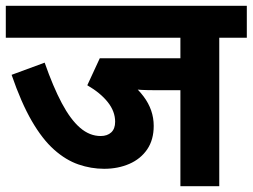

<svg xmlns="http://www.w3.org/2000/svg" viewBox="-20 -642 871 662"><path d="M736 -512V0H602V-331H516Q488 -331 469 -332Q450 -333 438 -335L381 -390Q440 -356 475 -309.5Q510 -263 510 -208Q510 -160 487.5 -127Q465 -94 426 -77Q387 -60 339 -60Q294 -60 250.5 -75Q207 -90 166.5 -126Q126 -162 89.5 -225Q53 -288 20 -384L134 -426Q163 -343 193 -286.5Q223 -230 256 -201.5Q289 -173 327 -173Q350 -173 363.5 -185.5Q377 -198 377 -222Q377 -258 351.5 -290Q326 -322 281 -348L324 -441H602V-512H0V-622H831V-512Z"/></svg>

Font: Noto Sans Devanagari
Style: Regular
Weight: 400
Designer: Jelle Bosma - Monotype Design Team
Foundry: Monotype Imaging Inc.
Version: Version 2.003